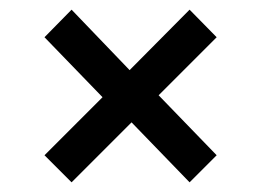

<svg xmlns="http://www.w3.org/2000/svg" viewBox="-20 -506 540 397"><path d="M428 -429 308 -309 428 -185 372 -129 252 -253 128 -129 72 -185 192 -305 72 -429 128 -486 248 -361 372 -486Z"/></svg>

Font: Fira Sans
Style: Regular
Weight: 400
Designer: bBox Type GmbH & Carrois Corporate GbR & Edenspiekermann AG
Foundry: bBox Type GmbH & Carrois Corporate GbR & Edenspiekermann AG
Version: Version 4.301